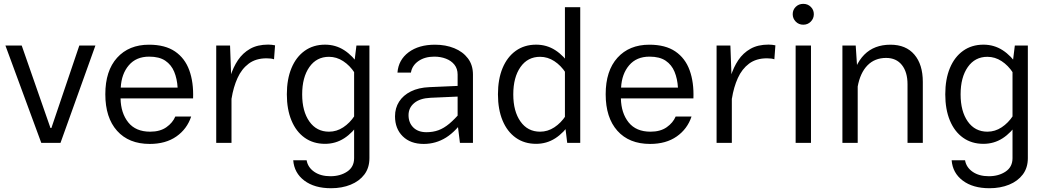

<svg xmlns="http://www.w3.org/2000/svg" viewBox="-20 -742 5437 997"><path d="M246.9 -77.5H242L92.8 -505.4H8.2L194.4 0H294.1L475.4 -505.4H391.8Z M606 -231.2H982.6Q985.7 -314.5 962.9 -377.2Q940.1 -439.9 888.7 -474.9Q837.2 -509.9 753.7 -509.9Q649.4 -509.9 588.1 -442.2Q526.9 -374.5 526.9 -252.6Q526.9 -131.1 587.8 -62.9Q648.7 5.4 757.5 5.4Q840.4 5.4 895.8 -33.3Q951.2 -72 972.7 -136.9H890.3Q876.8 -104.5 844 -81.4Q811.2 -58.2 759.8 -58.2Q685 -58.2 646.2 -106.3Q607.5 -154.5 606 -231.2ZM607 -287.1Q610.7 -358.2 648.9 -403Q687.1 -447.9 754.5 -447.9Q807.1 -447.9 838.3 -426.8Q869.6 -405.6 884.6 -369.3Q899.6 -332.9 902.3 -287.1Z M1102.8 -505.4V0H1182.1V-301.4L1174.6 -505.4ZM1402.9 -434.1 1408.3 -506.6Q1400.2 -508.3 1391 -509.4Q1381.9 -510.4 1372.4 -510.4Q1317.4 -510.4 1279 -488.7Q1240.7 -467 1215.7 -429.8Q1190.7 -392.5 1176.1 -344.9Q1161.5 -297.2 1154.1 -244.9L1182.4 -230Q1191.9 -289.4 1213.3 -336.7Q1234.6 -383.9 1271.6 -411.6Q1308.5 -439.2 1364.3 -439.2Q1389 -439.2 1402.9 -434.1Z M1698.9 235.4Q1755.9 235.4 1800.9 217Q1846 198.7 1872.2 164Q1898.3 129.2 1898.3 79.2V-505.4H1830.8L1818.8 -407.8V79.2Q1818.8 125.1 1782.7 149.1Q1746.5 173.1 1695.8 173.1Q1645.2 173.1 1611.9 150.2Q1578.5 127.2 1572.2 90.1H1502.6Q1507.7 156.2 1560.3 195.8Q1613 235.4 1698.9 235.4ZM1469.5 -252.1Q1469.5 -174.1 1493.6 -116.2Q1517.6 -58.4 1562.1 -26.8Q1606.6 4.9 1667.6 4.9Q1722.4 4.9 1767.2 -23.9Q1812 -52.8 1846.4 -105.3L1821.2 -140.7Q1796.5 -103.3 1762.3 -80.8Q1728 -58.2 1688.5 -58.2Q1623.9 -58.2 1586.5 -111.1Q1549.1 -164.1 1549.1 -251.9Q1549.1 -340.3 1586.4 -393.7Q1623.7 -447 1688.3 -447Q1727.7 -447 1762 -424.6Q1796.3 -402.3 1821.2 -364.2L1846.4 -400.1Q1812 -452.5 1767.4 -481.3Q1722.8 -510.1 1667.9 -510.1Q1606.9 -510.1 1562.3 -478.2Q1517.6 -446.3 1493.6 -388.5Q1469.5 -330.7 1469.5 -252.1Z M2435.9 -354.8Q2435.9 -404.5 2409.7 -439Q2383.6 -473.5 2338.9 -491.7Q2294.2 -509.9 2238.7 -509.9Q2154.5 -509.9 2101.7 -470.5Q2049 -431 2043.9 -365H2113.8Q2119.9 -402.1 2153 -425Q2186.1 -447.9 2235.1 -447.9Q2268 -447.9 2295.6 -437.3Q2323.2 -426.8 2339.8 -406Q2356.3 -385.1 2356.3 -354.8V-97.6L2368.3 0H2435.9ZM2399.3 -135.7 2373.4 -161.1Q2341.2 -123.1 2313.2 -99.7Q2285.2 -76.3 2256.9 -65.9Q2228.5 -55.5 2194.4 -55.5Q2151 -55.5 2126.2 -80.1Q2101.4 -104.7 2101.4 -144.2Q2101.4 -182 2130.7 -206.7Q2160.1 -231.5 2215 -234.2L2391.5 -242V-297.4L2210 -289.5Q2153.5 -287.2 2113.5 -267.2Q2073.6 -247.3 2052.4 -214.1Q2031.2 -180.8 2031.2 -138.1Q2031.2 -73.6 2071.4 -34.1Q2111.6 5.4 2180.1 5.4Q2243.3 5.4 2296.6 -28Q2349.8 -61.4 2399.3 -135.7Z M2993 -704.5H2913.5V-97.6L2925.4 0H2993ZM2565.7 -252.1Q2565.7 -174.1 2589.7 -116.2Q2613.8 -58.4 2658.3 -26.8Q2702.8 4.9 2763.8 4.9Q2818.6 4.9 2863.4 -23.9Q2908.2 -52.8 2942.6 -105.3L2917.4 -140.7Q2892.7 -103.3 2858.5 -80.8Q2824.2 -58.2 2784.6 -58.2Q2720 -58.2 2682.7 -111.1Q2645.3 -164.1 2645.3 -251.9Q2645.3 -340.3 2682.6 -393.7Q2719.9 -447 2784.5 -447Q2823.9 -447 2858.2 -424.6Q2892.5 -402.3 2917.4 -364.2L2942.6 -400.1Q2908.2 -452.5 2863.6 -481.3Q2819 -510.1 2764.1 -510.1Q2703.1 -510.1 2658.4 -478.2Q2613.8 -446.3 2589.7 -388.5Q2565.7 -330.7 2565.7 -252.1Z M3204.1 -231.2H3580.7Q3583.8 -314.5 3561 -377.2Q3538.3 -439.9 3486.8 -474.9Q3435.4 -509.9 3351.8 -509.9Q3247.5 -509.9 3186.3 -442.2Q3125.1 -374.5 3125.1 -252.6Q3125.1 -131.1 3185.9 -62.9Q3246.8 5.4 3355.7 5.4Q3438.6 5.4 3493.9 -33.3Q3549.3 -72 3570.9 -136.9H3488.5Q3474.9 -104.5 3442.1 -81.4Q3409.3 -58.2 3357.9 -58.2Q3283.1 -58.2 3244.4 -106.3Q3205.7 -154.5 3204.1 -231.2ZM3205.1 -287.1Q3208.8 -358.2 3247 -403Q3285.2 -447.9 3352.6 -447.9Q3405.2 -447.9 3436.5 -426.8Q3467.8 -405.6 3482.7 -369.3Q3497.7 -332.9 3500.4 -287.1Z M3701 -505.4V0H3780.2V-301.4L3772.7 -505.4ZM4001 -434.1 4006.4 -506.6Q3998.4 -508.3 3989.2 -509.4Q3980 -510.4 3970.6 -510.4Q3915.5 -510.4 3877.2 -488.7Q3838.8 -467 3813.8 -429.8Q3788.8 -392.5 3774.3 -344.9Q3759.7 -297.2 3752.2 -244.9L3780.6 -230Q3790 -289.4 3811.4 -336.7Q3832.8 -383.9 3869.7 -411.6Q3906.7 -439.2 3962.5 -439.2Q3987.1 -439.2 4001 -434.1Z M4096.3 -668.4Q4096.3 -645.9 4112 -629.8Q4127.8 -613.7 4151.1 -613.7Q4174.5 -613.7 4190.2 -629.8Q4206 -645.9 4206 -668.4Q4206 -690.9 4190.2 -706.4Q4174.5 -722 4151.1 -722Q4127.8 -722 4112 -706.4Q4096.3 -690.9 4096.3 -668.4ZM4111.5 -505.4V0H4191.2V-505.4Z M4433.8 0V-348.3L4423.5 -505.4H4354.4V0ZM4771.9 -317.1Q4771.9 -407.2 4728 -458.6Q4684.2 -509.9 4603.8 -509.9Q4519.7 -509.9 4468.2 -458.3Q4416.7 -406.6 4398 -304.5L4433.6 -291.9Q4446.7 -363.8 4484.5 -402.5Q4522.3 -441.2 4581.4 -441.2Q4634 -441.2 4663.3 -404.4Q4692.5 -367.7 4692.5 -304.1V0H4771.9Z M5117.9 235.4Q5174.8 235.4 5219.9 217Q5264.9 198.7 5291.1 164Q5317.3 129.2 5317.3 79.2V-505.4H5249.7L5237.7 -407.8V79.2Q5237.7 125.1 5201.6 149.1Q5165.5 173.1 5114.7 173.1Q5064.2 173.1 5030.8 150.2Q4997.5 127.2 4991.2 90.1H4921.6Q4926.7 156.2 4979.3 195.8Q5031.9 235.4 5117.9 235.4ZM4888.5 -252.1Q4888.5 -174.1 4912.5 -116.2Q4936.5 -58.4 4981 -26.8Q5025.5 4.9 5086.5 4.9Q5141.4 4.9 5186.2 -23.9Q5231 -52.8 5265.3 -105.3L5240.1 -140.7Q5215.4 -103.3 5181.2 -80.8Q5147 -58.2 5107.4 -58.2Q5042.8 -58.2 5005.4 -111.1Q4968.1 -164.1 4968.1 -251.9Q4968.1 -340.3 5005.4 -393.7Q5042.7 -447 5107.2 -447Q5146.7 -447 5181 -424.6Q5215.3 -402.3 5240.1 -364.2L5265.3 -400.1Q5231 -452.5 5186.4 -481.3Q5141.7 -510.1 5086.9 -510.1Q5025.9 -510.1 4981.2 -478.2Q4936.5 -446.3 4912.5 -388.5Q4888.5 -330.7 4888.5 -252.1Z"/></svg>

Font: Estedad VF
Style: Regular
Weight: 100
Designer: Amin Abedi
Version: Version 7.3